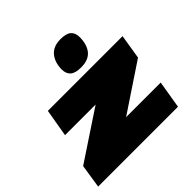

<svg xmlns="http://www.w3.org/2000/svg" viewBox="-199 -997 1185 1185"><g transform="rotate(-45 394.0 -404.0)"><path d="M8 0 32 -155 355 -369H88L119 -550H771L745 -389L433 -181H735L705 0ZM454 -594Q404 -594 382 -613.5Q360 -633 360 -670Q360 -730 391.5 -769Q423 -808 487 -808Q537 -808 558.5 -789Q580 -770 580 -732Q580 -668 549.5 -631Q519 -594 454 -594Z"/></g></svg>

Font: Georama ExtraExtended Black
Style: Italic
Weight: 900
Width: 8
Italic angle: -9°
Designer: Jean-Baptiste Levee
Foundry: Production Type
Version: Version 1.000